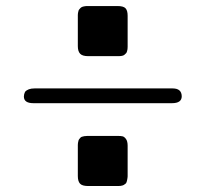

<svg xmlns="http://www.w3.org/2000/svg" viewBox="-20 -582 682 636"><path d="M59.1 -262.2Q59.1 -270 63 -277.8Q72.8 -289.1 94.2 -289.1H551.8Q581.5 -289.1 582 -263.2Q582 -240.2 549.8 -240.2H90.8Q59.1 -240.2 59.1 -262.2ZM237.8 1V-96.2Q237.8 -97.2 237.8 -102.1Q237.8 -106.9 238.3 -108.4Q238.8 -109.9 239.5 -114Q240.2 -118.2 241.7 -120.1Q243.2 -122.1 245.6 -125Q248 -127.9 251 -128.9Q253.9 -129.9 259 -130.9Q264.2 -131.8 270 -131.8H369.1Q380.4 -131.8 386.2 -130.4Q392.1 -128.9 397.5 -121.3Q402.8 -113.8 402.8 -99.1V-2.9Q402.8 -2 402.8 2Q402.8 5.9 402.3 7.3Q401.9 8.8 401.4 12.5Q400.9 16.1 400.4 17.6Q399.9 19 398.9 22Q397.9 24.9 396.5 25.9Q395 26.9 392.6 28.8Q390.1 30.8 387 32Q383.8 33.2 379.9 33.7Q376 34.2 371.1 34.2H272Q252 34.2 244.9 26.1Q237.8 18.1 237.8 1ZM237.8 -429.2V-526.9Q237.8 -527.8 237.8 -532.5Q237.8 -537.1 238.3 -538.6Q238.8 -540 239.5 -543.9Q240.2 -547.9 241.7 -549.8Q243.2 -551.8 245.6 -554.4Q248 -557.1 251 -558.6Q253.9 -560.1 259 -561Q264.2 -562 270 -562H369.1Q389.2 -562 396 -554.4Q402.8 -546.9 402.8 -529.8V-433.1Q402.8 -432.1 402.8 -426.5Q402.8 -420.9 402.3 -418.9Q401.9 -417 400.9 -412.6Q399.9 -408.2 397.9 -406Q396 -403.8 392.6 -400.9Q389.2 -397.9 384 -397Q378.9 -396 372.1 -396H272Q252.9 -396 245.4 -404.1Q237.8 -412.1 237.8 -429.2Z"/></svg>

Font: CMU Bright
Style: SemiBold
Weight: 600
Version: Version 0.7.0